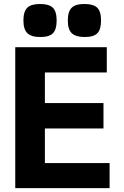

<svg xmlns="http://www.w3.org/2000/svg" viewBox="-20 -968 640 988"><path d="M58.5 -725H529.5V-595H211V-437.5H512.5V-307H211V-129H544V0H58.5ZM100.5 -862.5Q100.5 -908.5 120.2 -928Q140 -947.5 186 -947.5Q232.5 -947.5 252 -928.2Q271.5 -909 271.5 -862.5Q271.5 -816.5 252.5 -797Q233.5 -777.5 187.5 -777.5Q141 -777.5 120.8 -797.2Q100.5 -817 100.5 -862.5ZM329 -862.5Q329 -908.5 348.8 -928Q368.5 -947.5 414.5 -947.5Q461 -947.5 480.5 -928.2Q500 -909 500 -862.5Q500 -816.5 481 -797Q462 -777.5 416 -777.5Q369.5 -777.5 349.2 -797.2Q329 -817 329 -862.5Z"/></svg>

Font: JuliaMono ExtraBold
Style: Regular
Weight: 800
Monospace: yes
Designer: cormullion
Foundry: corm
Version: Version 0.055; ttfautohint (v1.8.4)